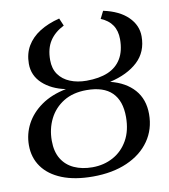

<svg xmlns="http://www.w3.org/2000/svg" viewBox="-85 -823 799 906"><g transform="rotate(-10 315.0 -370.0)"><path d="M287.5 11Q201 11 140 -13.5Q79 -38 47 -82.5Q15 -127 15 -186.5Q15 -240.5 40 -287.8Q65 -335 113.5 -369.2Q162 -403.5 233 -417.5Q165 -431.5 123.2 -470.2Q81.5 -509 81.5 -565Q81.5 -613.5 103 -650Q124.5 -686.5 164.2 -711.8Q204 -737 259.5 -751L275 -714.5Q230 -692 206.8 -656.2Q183.5 -620.5 183.5 -565Q183.5 -524 203.2 -496Q223 -468 257.8 -453.8Q292.5 -439.5 336.5 -439.5Q397 -439.5 439 -457.2Q481 -475 503.2 -512Q525.5 -549 525.5 -605.5Q525.5 -645.5 507 -673Q488.5 -700.5 452 -715L470 -751Q546.5 -734.5 587.2 -694.2Q628 -654 628 -601Q628 -526.5 578.8 -480.5Q529.5 -434.5 444.5 -415Q518 -396.5 558.5 -350.5Q599 -304.5 599 -233.5Q599 -161 560.5 -105.8Q522 -50.5 452 -19.8Q382 11 287.5 11ZM293 -32.5Q348 -32.5 392.5 -56.8Q437 -81 463.2 -127.2Q489.5 -173.5 489.5 -239Q489.5 -316.5 449.2 -356.2Q409 -396 327.5 -396Q262.5 -396 217.2 -368Q172 -340 148.5 -293Q125 -246 125 -189Q125 -136.5 146.2 -101.8Q167.5 -67 205.5 -49.8Q243.5 -32.5 293 -32.5Z"/></g></svg>

Font: Merriweather 60pt
Style: Italic
Weight: 400
Italic angle: -7.8°
Version: Version 2.101